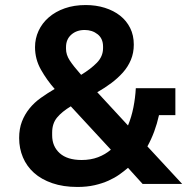

<svg xmlns="http://www.w3.org/2000/svg" viewBox="-20 -730 753 762"><path d="M488 -64Q473 -51 454 -37.5Q435 -24 410.5 -13Q386 -2 355.5 5Q325 12 287 12Q231 12 187.5 -3Q144 -18 115 -44Q86 -70 71 -105.5Q56 -141 56 -182Q56 -219 67 -247.5Q78 -276 97 -299.5Q116 -323 142 -341.5Q168 -360 197 -377Q166 -412 142.5 -453.5Q119 -495 119 -543Q119 -577 133 -607.5Q147 -638 173.5 -661Q200 -684 237 -697Q274 -710 320 -710Q361 -710 396 -699Q431 -688 456.5 -668Q482 -648 496.5 -619Q511 -590 511 -553Q511 -520 499.5 -492.5Q488 -465 468 -442.5Q448 -420 422 -400.5Q396 -381 366 -364L488 -232Q502 -266 509.5 -304Q517 -342 519 -380H676V-273H611Q596 -205 565 -149L703 0H546ZM316 -611Q284 -611 263 -592.5Q242 -574 242 -543V-536Q242 -513 256.5 -490.5Q271 -468 302 -433Q340 -456 364.5 -481Q389 -506 389 -539V-545Q389 -577 367.5 -594Q346 -611 316 -611ZM304 -95Q340 -95 369 -106Q398 -117 420 -136L261 -308Q226 -287 206.5 -263.5Q187 -240 187 -204V-193Q187 -149 217 -122Q247 -95 304 -95Z"/></svg>

Font: IBM Plex Sans KR SmBld
Style: Regular
Weight: 600
Designer: Mike Abbink; Paul van der Laan; Pieter van Rosmalen; Wujin Sim; Chorong Kim; Dohee Lee;
Foundry: Sandoll Inc.
Version: Version 1.002